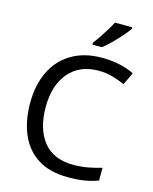

<svg xmlns="http://www.w3.org/2000/svg" viewBox="-137 -1034 906 1134"><g transform="rotate(15 316.0 -467.0)"><path d="M403 -645Q288 -645 222 -568Q156 -491 156 -357Q156 -224 217.5 -146.5Q279 -69 402 -69Q449 -69 491 -77Q533 -85 573 -97V-19Q533 -4 490.5 3Q448 10 389 10Q280 10 207 -35Q134 -80 97.5 -163Q61 -246 61 -358Q61 -466 100.5 -548.5Q140 -631 217 -677.5Q294 -724 404 -724Q517 -724 601 -682L565 -606Q532 -621 491.5 -633Q451 -645 403 -645ZM528 -934Q516 -916 491 -887.5Q466 -859 437.5 -830.5Q409 -802 385 -784H327V-796Q342 -815 359.5 -841Q377 -867 394 -894.5Q411 -922 422 -944H528Z"/></g></svg>

Font: Noto Sans NKo
Style: Regular
Weight: 400
Designer: Monotype Design Team
Foundry: Monotype Imaging Inc.
Version: Version 2.003; ttfautohint (v1.8.4.7-5d5b)